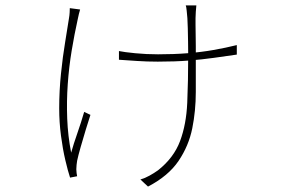

<svg xmlns="http://www.w3.org/2000/svg" viewBox="-20 -607 1040 707"><path d="M703 -587Q702 -575 701 -563.5Q700 -552 700 -540Q700 -533 700 -516Q700 -499 700.5 -478Q701 -457 701 -437Q701 -417 701 -405Q701 -338 701 -268.5Q701 -199 688 -134.5Q675 -70 637.5 -14.5Q600 41 525 80L497 54Q514 49 531 39.5Q548 30 562 20Q620 -26 643 -87.5Q666 -149 669.5 -228.5Q673 -308 673 -405Q673 -427 672.5 -453.5Q672 -480 671.5 -503.5Q671 -527 670 -540Q669 -551 667.5 -567Q666 -583 664 -587ZM418 -419Q437 -415 478 -411Q519 -407 562 -407Q620 -407 670.5 -411Q721 -415 766.5 -423Q812 -431 852 -441V-406Q810 -400 767.5 -394Q725 -388 675 -384Q625 -380 561 -380Q521 -380 484.5 -382.5Q448 -385 418 -387ZM275 -572Q273 -565 270.5 -555.5Q268 -546 266 -535Q254 -481 244 -421Q234 -361 229.5 -297.5Q225 -234 227.5 -170Q230 -106 242 -45Q251 -77 265 -117Q279 -157 290 -195L313 -184Q306 -163 296 -130Q286 -97 277 -65.5Q268 -34 264 -15Q263 -8 262 0Q261 8 261 16Q261 22 262 30Q263 38 264 42L238 47Q230 23 220.5 -17.5Q211 -58 204.5 -107.5Q198 -157 198 -208Q198 -272 204.5 -335.5Q211 -399 220 -452.5Q229 -506 234 -540Q236 -551 236.5 -561.5Q237 -572 237 -577Z"/></svg>

Font: Noto Sans SC Thin Thin
Style: Regular
Weight: 250
Version: Version 2.004-H2;hotconv 1.0.118;makeotfexe 2.5.65603